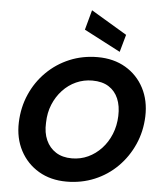

<svg xmlns="http://www.w3.org/2000/svg" viewBox="-63 -1031 926 1097"><g transform="rotate(5 400.0 -482.0)"><path d="M359 12Q268 12 199.5 -28.5Q131 -69 93.5 -140Q56 -211 59 -302Q62 -388 94.5 -462.5Q127 -537 184 -593.5Q241 -650 315.5 -681Q390 -712 476 -712Q568 -712 636.5 -671.5Q705 -631 742 -560Q779 -489 776 -398Q773 -312 740 -237.5Q707 -163 650.5 -106.5Q594 -50 519.5 -19Q445 12 359 12ZM378 -123Q428 -123 471 -143Q514 -163 547.5 -199Q581 -235 600.5 -283Q620 -331 622 -387Q624 -445 606 -487Q588 -529 551 -552.5Q514 -576 457 -576Q408 -576 364.5 -556.5Q321 -537 287.5 -501Q254 -465 234.5 -417.5Q215 -370 214 -313Q211 -256 230 -213.5Q249 -171 286.5 -147Q324 -123 378 -123ZM598 -753 389 -862 420 -976 626 -853Z"/></g></svg>

Font: DM Sans 17pt Black
Style: Italic
Weight: 900
Italic angle: -10°
Version: Version 4.004;gftools[0.9.30]